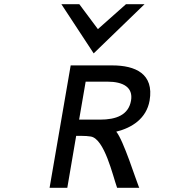

<svg xmlns="http://www.w3.org/2000/svg" viewBox="-20 -890 801 910"><path d="M424 -637 665 -870H577L444 -752L356 -870H271ZM512 -580H315L215 0H299L341 -246H367C382 -246 398 -245 410 -243C475 -233 515 -56 534 -3L535 0H640L637 -7C626 -32 565 -226 531 -266C605 -284 674 -328 689 -413C711 -541 621 -580 512 -580ZM454 -323H355L386 -503H489C564 -503 612 -476 601 -413C589 -345 531 -323 454 -323Z"/></svg>

Font: Charger Monospace
Style: Regular
Weight: 400
Designer: Jasper
Foundry: Cannot Into Space Fonts
Version: Version 0.980